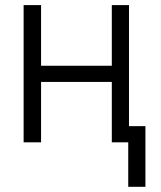

<svg xmlns="http://www.w3.org/2000/svg" viewBox="-20 -550 621 742"><path d="M138.7 -295.9H412.1V-530.3H478.5V-62.5H542V171.9H475.6V0H412.1V-233.4H138.7V0H71.3V-530.3H138.7Z"/></svg>

Font: Pretendard GOV Light
Style: Regular
Weight: 300
Designer: Base glyphs from Inter by Rasmus Andersson; Hangeul glyphs from Noto Sans CJK(Source Han Sans) by Jang Soo-young and Kan
Foundry: Kil Hyung-jin
Version: Version 1.309